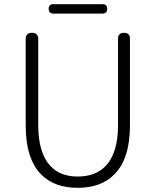

<svg xmlns="http://www.w3.org/2000/svg" viewBox="-20 -886 745 919"><path d="M352 13Q241 13 178 -50Q103 -125 103 -285V-699Q103 -729 133 -729Q163 -729 163 -699V-288Q163 -155 220 -93Q267 -41 352 -41Q438 -41 487 -93Q545 -155 545 -288V-701Q545 -729 574 -729Q602 -729 602 -701V-507V-285Q602 -125 526 -50Q463 13 352 13ZM235 -821Q213 -821 213 -844Q213 -866 235 -866H471Q493 -866 493 -844Q493 -821 471 -821H353Z"/></svg>

Font: GenSenRounded TW L
Style: Regular
Weight: 300
Version: Version 1.501;PS 1;hotconv 16.6.51;makeotf.lib2.5.65220